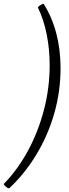

<svg xmlns="http://www.w3.org/2000/svg" viewBox="-70 -820 376 1040"><path d="M-20 200Q-28 200 -36.5 193Q-45 186 -50 177Q26 99 81.5 -3.5Q137 -106 168 -224.5Q199 -343 199 -468Q199 -553 183 -633.5Q167 -714 135 -780Q141 -788 151 -793.5Q161 -799 166 -800Q212 -727 235 -639Q258 -551 258 -451Q258 -325 224 -206Q190 -87 127.5 16.5Q65 120 -20 200Z"/></svg>

Font: Texturina 72pt 72pt ExtraLight
Style: Italic
Weight: 200
Italic angle: -11°
Designer: Guillermo Torres Carreño
Foundry: Omnibus-Type
Version: Version 1.002; ttfautohint (v1.8.3)